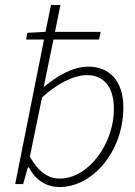

<svg xmlns="http://www.w3.org/2000/svg" viewBox="-20 -740 542 772"><path d="M220 12C352 12 476 -130 476 -309C476 -414 420 -472 336 -472C270 -472 209 -433 158 -392H156L176 -489L195 -581H378L385 -612H201L223 -720H185L163 -612L90 -608L85 -581H157L41 0H73L92 -67H96C121 -19 163 12 220 12ZM329 -438C396 -438 438 -392 438 -302C438 -162 336 -22 220 -22C175 -22 136 -47 100 -110L149 -348C204 -400 275 -438 329 -438Z"/></svg>

Font: Source Sans Pro Light
Style: Italic
Weight: 300
Italic angle: -11°
Designer: Paul D. Hunt
Foundry: Adobe Systems Incorporated
Version: Version 3.006;hotconv 1.0.111;makeotfexe 2.5.65597